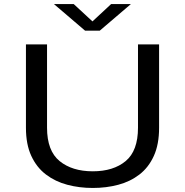

<svg xmlns="http://www.w3.org/2000/svg" viewBox="-20 -920 915 951"><path d="M439.5 11Q373 11 313.5 -4.8Q254 -20.5 207.8 -55.5Q161.5 -90.5 135 -147.8Q108.5 -205 108.5 -287V-700H213V-287.5Q213 -173 275.2 -122.2Q337.5 -71.5 439.5 -71.5Q541.5 -71.5 602.5 -122.2Q663.5 -173 663.5 -287.5V-700H768V-287Q768 -205 742 -147.8Q716 -90.5 670.5 -55.5Q625 -20.5 565.8 -4.8Q506.5 11 439.5 11ZM247 -900H345L438 -814L530.5 -900H628.5L474 -768H401.5Z"/></svg>

Font: Trispace SemiExpanded
Style: Regular
Weight: 400
Width: 6
Designer: Tyler Finck
Foundry: Etcetera Type Company
Version: Version 1.210; ttfautohint (v1.8.3)